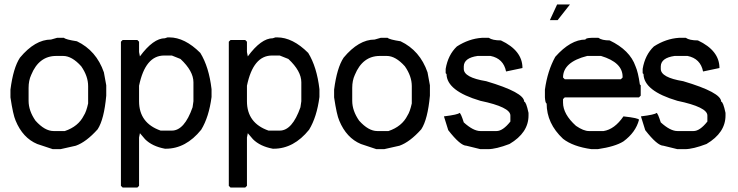

<svg xmlns="http://www.w3.org/2000/svg" viewBox="-20 -679 3339 869"><path d="M238.3 -507.8H269.5Q277.3 -500 328.1 -492.2Q416 -450.2 450.2 -351.6Q457.5 -309.6 460.9 -293V-246.1Q451.2 -138.7 421.9 -93.8Q370.1 -36.1 323.2 -19.5L253.9 -3.9H218.8L148.4 -27.3Q83 -54.7 50.8 -132.8Q39.1 -159.2 27.3 -238.3V-273.4Q40 -372.1 70.3 -418Q138.7 -500 210.9 -500Q210.9 -500 238.3 -507.8ZM109.4 -281.2V-222.7Q109.4 -177.7 140.6 -132.8Q182.6 -85.9 222.7 -85.9H273.4Q334.5 -106.4 359.4 -156.2Q370.6 -172.9 378.9 -210.9V-289.1Q378.9 -334 347.7 -378.9Q305.7 -425.8 265.6 -425.8H234.4Q156.2 -425.8 121.1 -339.8Q109.4 -314.5 109.4 -281.2Z M738.3 -509.8H746.1Q816.4 -509.8 886.7 -439.5Q925.8 -376 937.5 -275.4V-240.2Q925.8 -149.4 890.6 -91.8Q821.3 -5.9 730.5 -5.9H726.6Q668.9 -16.6 636.7 -48.8L613.3 -76.2L609.4 -56.6V162.1L601.6 169.9H535.2L527.3 162.1V-490.2L535.2 -498H601.6L609.4 -490.2V-443.4L613.3 -423.8Q673.8 -505.9 726.6 -505.9ZM609.4 -220.7Q609.4 -122.1 707 -87.9H757.8Q814.5 -87.9 851.6 -193.4L855.5 -220.7V-306.6Q855.5 -357.4 796.9 -412.1L757.8 -427.7H722.7Q637.7 -427.7 609.4 -291Z M1226.6 -509.8H1234.4Q1304.7 -509.8 1375 -439.5Q1414.1 -376 1425.8 -275.4V-240.2Q1414.1 -149.4 1378.9 -91.8Q1309.6 -5.9 1218.8 -5.9H1214.8Q1157.2 -16.6 1125 -48.8L1101.6 -76.2L1097.7 -56.6V162.1L1089.8 169.9H1023.4L1015.6 162.1V-490.2L1023.4 -498H1089.8L1097.7 -490.2V-443.4L1101.6 -423.8Q1162.1 -505.9 1214.8 -505.9ZM1097.7 -220.7Q1097.7 -122.1 1195.3 -87.9H1246.1Q1302.7 -87.9 1339.8 -193.4L1343.8 -220.7V-306.6Q1343.8 -357.4 1285.2 -412.1L1246.1 -427.7H1210.9Q1126 -427.7 1097.7 -291Z M1703.1 -507.8H1734.4Q1742.2 -500 1793 -492.2Q1880.9 -450.2 1915 -351.6Q1922.4 -309.6 1925.8 -293V-246.1Q1916 -138.7 1886.7 -93.8Q1835 -36.1 1788.1 -19.5L1718.8 -3.9H1683.6L1613.3 -27.3Q1547.9 -54.7 1515.6 -132.8Q1503.9 -159.2 1492.2 -238.3V-273.4Q1504.9 -372.1 1535.2 -418Q1603.5 -500 1675.8 -500Q1675.8 -500 1703.1 -507.8ZM1574.2 -281.2V-222.7Q1574.2 -177.7 1605.5 -132.8Q1647.5 -85.9 1687.5 -85.9H1738.3Q1799.3 -106.4 1824.2 -156.2Q1835.4 -172.9 1843.8 -210.9V-289.1Q1843.8 -334 1812.5 -378.9Q1770.5 -425.8 1730.5 -425.8H1699.2Q1621.1 -425.8 1585.9 -339.8Q1574.2 -314.5 1574.2 -281.2Z M2161.1 -507.8H2192.4Q2209 -496.1 2247.1 -496.1Q2344.7 -450.2 2344.7 -371.1L2270.5 -355.5Q2258.8 -414.1 2200.2 -425.8H2141.6Q2080.1 -417 2079.1 -378.9V-367.2Q2079.1 -328.1 2180.7 -311.5Q2352.5 -260.7 2352.5 -218.8Q2361.3 -218.8 2372.1 -168V-156.2Q2372.1 -78.1 2286.1 -27.3Q2224.6 -3.9 2188.5 -3.9H2154.3L2090.8 -19.5Q2063.5 -19.5 2008.8 -89.8L1989.3 -152.3Q2053.7 -160.2 2059.6 -168Q2065.4 -168 2079.1 -125Q2122.1 -85.9 2154.3 -85.9H2227.5Q2255.9 -85.9 2290 -128.9V-156.2Q2290 -194.3 2154.3 -222.7Q2002 -267.6 2001 -343.8L1997.1 -347.7V-367.2Q2007.8 -430.7 2047.9 -468.8Q2102.5 -503.9 2161.1 -507.8Z M2657.2 -507.8H2688.5Q2704.1 -496.1 2739.3 -496.1Q2831.1 -452.1 2856.4 -378.9Q2868.2 -352.5 2876 -296.9L2879.9 -293V-246.1L2872.1 -238.3H2536.1L2528.3 -230.5V-214.8Q2528.3 -162.1 2586.9 -109.4Q2621.1 -85.9 2645.5 -85.9H2711.9Q2761.7 -93.8 2801.8 -152.3Q2872.1 -144.5 2872.1 -136.7Q2857.4 -80.1 2801.8 -39.1Q2764.6 -15.6 2685.5 -3.9H2657.2Q2573.2 -15.6 2528.3 -50.8Q2454.1 -120.1 2454.1 -210.9Q2448.2 -210.9 2446.3 -238.3V-273.4Q2458 -358.4 2493.2 -421.9Q2562.5 -500 2629.9 -500Q2629.9 -506.8 2657.2 -507.8ZM2528.3 -328.1 2536.1 -320.3H2790L2797.9 -328.1V-332Q2797.9 -396.5 2700.2 -425.8H2637.7Q2528.3 -398.4 2528.3 -328.1ZM2559.6 -658.7 2503.9 -587.9H2468.8L2501.5 -658.7Z M3052.7 -507.8H3084Q3100.6 -496.1 3138.7 -496.1Q3236.3 -450.2 3236.3 -371.1L3162.1 -355.5Q3150.4 -414.1 3091.8 -425.8H3033.2Q2971.7 -417 2970.7 -378.9V-367.2Q2970.7 -328.1 3072.3 -311.5Q3244.1 -260.7 3244.1 -218.8Q3252.9 -218.8 3263.7 -168V-156.2Q3263.7 -78.1 3177.7 -27.3Q3116.2 -3.9 3080.1 -3.9H3045.9L2982.4 -19.5Q2955.1 -19.5 2900.4 -89.8L2880.9 -152.3Q2945.3 -160.2 2951.2 -168Q2957 -168 2970.7 -125Q3013.7 -85.9 3045.9 -85.9H3119.1Q3147.5 -85.9 3181.6 -128.9V-156.2Q3181.6 -194.3 3045.9 -222.7Q2893.6 -267.6 2892.6 -343.8L2888.7 -347.7V-367.2Q2899.4 -430.7 2939.5 -468.8Q2994.1 -503.9 3052.7 -507.8Z"/></svg>

Font: LaylaRuqaa
Style: Regular
Weight: 400
Version: Version 2.0